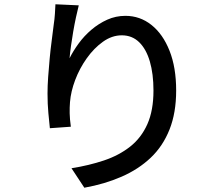

<svg xmlns="http://www.w3.org/2000/svg" viewBox="-20 -820 1040 897"><path d="M348 -795Q342 -772 335 -739.5Q328 -707 322 -672Q316 -637 311.5 -604.5Q307 -572 305 -548Q322 -582 347.5 -617Q373 -652 407 -681Q441 -710 481 -728Q521 -746 566 -746Q634 -746 687.5 -703.5Q741 -661 772 -583Q803 -505 803 -397Q803 -293 772 -215Q741 -137 684 -83Q627 -29 548 5.5Q469 40 374 57L314 -34Q396 -47 466 -70.5Q536 -94 588 -135Q640 -176 668.5 -240Q697 -304 697 -397Q697 -475 680 -533Q663 -591 630 -623Q597 -655 549 -655Q503 -655 461 -625Q419 -595 385.5 -548Q352 -501 331.5 -447Q311 -393 307 -343Q305 -318 305.5 -291Q306 -264 311 -228L213 -221Q210 -249 206 -291.5Q202 -334 202 -383Q202 -419 205 -460.5Q208 -502 212 -545.5Q216 -589 221.5 -630Q227 -671 231 -705Q235 -731 236.5 -755Q238 -779 239 -800Z"/></svg>

Font: Noto Sans JP Thin Medium
Style: Regular
Weight: 500
Version: Version 2.004-H2;hotconv 1.0.118;makeotfexe 2.5.65603